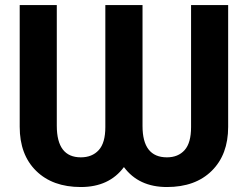

<svg xmlns="http://www.w3.org/2000/svg" viewBox="-20 -731 987 761"><path d="M884.3 -710.9V-228Q884.3 -118.2 819.3 -54Q754.4 10.3 641.6 10.3Q529.8 10.3 471.2 -68.8Q412.6 10.3 300.3 10.3Q188.5 10.3 123.3 -53.7Q58.1 -117.7 58.1 -228.5V-710.9H205.1V-232.4Q205.1 -107.4 300.3 -107.4Q345.2 -107.4 371.3 -136Q397.5 -164.6 397.5 -227.1V-710.9H544.9V-231.4Q544.9 -107.4 641.6 -107.4Q686 -107.4 711.7 -136Q737.3 -164.6 737.3 -227.1V-710.9Z"/></svg>

Font: MAUL Bold
Style: Bold
Weight: 700
Designer: MAUL
Version: Version 1.0; 2020; ttfautohint (v1.8.3)